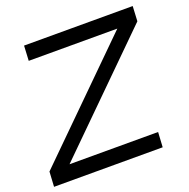

<svg xmlns="http://www.w3.org/2000/svg" viewBox="-155 -820 926 940"><g transform="rotate(-20 308.0 -350.0)"><path d="M-30.5 0 -26 -78 525.5 -622H64L68 -700H634L630 -622L78.5 -78H540L535.5 0Z"/></g></svg>

Font: Urbanist
Style: Italic
Weight: 400
Italic angle: -8°
Designer: Corey Hu
Foundry: Corey Hu
Version: Version 1.330; ttfautohint (v1.8.4.7-5d5b)